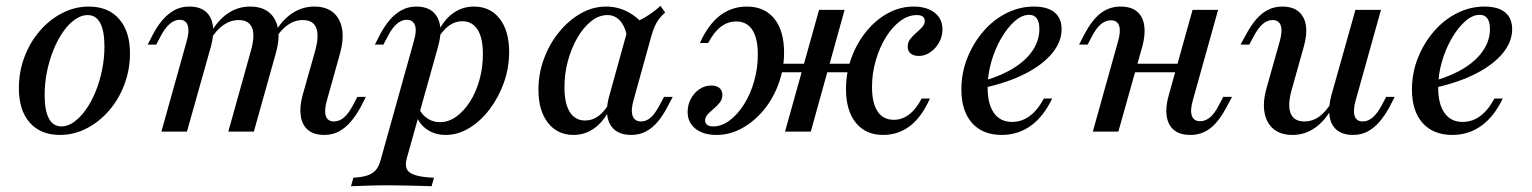

<svg xmlns="http://www.w3.org/2000/svg" viewBox="-20 -449 5225 655"><path d="M184.7 11.3Q118.5 11.3 81.5 -30.6Q44.4 -72.6 44.4 -148.4Q44.4 -204 63.3 -254.4Q82.3 -304.8 115.7 -343.5Q149.2 -382.3 192.3 -404.4Q235.5 -426.6 283.1 -426.6Q349.2 -426.6 386.3 -384.3Q423.4 -341.9 423.4 -266.9Q423.4 -211.3 404.4 -160.9Q385.5 -110.5 352 -71.8Q318.5 -33.1 275.4 -10.9Q232.3 11.3 184.7 11.3ZM189.5 -17.7Q211.3 -17.7 232.7 -33.1Q254 -48.4 273 -75Q291.9 -101.6 306 -136.3Q320.2 -171 328.2 -210.5Q336.3 -250 336.3 -290.3Q336.3 -343.5 321.8 -370.6Q307.3 -397.6 279 -397.6Q257.3 -397.6 235.5 -382.3Q213.7 -366.9 195.2 -340.3Q176.6 -313.7 162.5 -279Q148.4 -244.4 140.3 -204.8Q132.3 -165.3 132.3 -125Q132.3 -71.8 146.8 -44.8Q161.3 -17.7 189.5 -17.7Z M1086.3 11.3Q1050.8 11.3 1030.6 -5.6Q1010.5 -22.6 1006 -53.6Q1001.6 -84.7 1012.1 -123.4L1054.8 -274.2Q1069.4 -326.6 1058.9 -353.6Q1048.4 -380.6 1012.9 -380.6Q985.5 -380.6 961.3 -363.7Q937.1 -346.8 916.9 -312.9L913.7 -331.5Q940.3 -379 975.4 -402.8Q1010.5 -426.6 1052.4 -426.6Q1091.9 -426.6 1116.1 -406.9Q1140.3 -387.1 1146.8 -351.2Q1153.2 -315.3 1140.3 -267.7L1095.2 -106.5Q1085.5 -72.6 1091.5 -53.6Q1097.6 -34.7 1119.4 -34.7Q1137.9 -34.7 1153.6 -48.4Q1169.4 -62.1 1183.9 -89.5L1199.2 -118.5H1228.2L1210.5 -83.9Q1195.2 -55.6 1177 -34.3Q1158.9 -12.9 1136.7 -0.8Q1114.5 11.3 1086.3 11.3ZM530.6 0 616.9 -308.9Q626.6 -341.9 620.6 -361.7Q614.5 -381.5 592.7 -381.5Q575 -381.5 558.9 -367.3Q542.7 -353.2 528.2 -325.8L512.9 -296.8H483.9L501.6 -331.5Q516.9 -360.5 535.1 -381.5Q553.2 -402.4 575.4 -414.5Q597.6 -426.6 625.8 -426.6Q661.3 -426.6 681.5 -409.7Q701.6 -392.7 706 -362.1Q710.5 -331.5 700 -291.9L617.7 0ZM758.9 0 835.5 -274.2Q850.8 -327.4 839.9 -354Q829 -380.6 794.4 -380.6Q766.9 -380.6 742.3 -363.7Q717.7 -346.8 697.6 -312.9L695.2 -331.5Q721.8 -379 756.5 -402.8Q791.1 -426.6 833.1 -426.6Q873.4 -426.6 897.6 -406.9Q921.8 -387.1 928.2 -351.6Q934.7 -316.1 921 -267.7L846 0Z M1177.4 186.3 1185.5 157.3Q1214.5 155.6 1233.1 149.6Q1251.6 143.5 1262.5 130.6Q1273.4 117.7 1279 95.2L1391.9 -308.9Q1402.4 -344.4 1395.6 -362.9Q1388.7 -381.5 1366.9 -381.5Q1350 -381.5 1333.9 -367.7Q1317.7 -354 1303.2 -325.8L1287.9 -296.8H1258.9L1276.6 -331.5Q1291.9 -360.5 1310.1 -381.5Q1328.2 -402.4 1350.4 -414.5Q1372.6 -426.6 1400.8 -426.6Q1451.6 -426.6 1471.8 -390.3Q1491.9 -354 1475 -291.9L1367.7 91.1Q1361.3 114.5 1368.1 128.2Q1375 141.9 1397.6 148.8Q1420.2 155.6 1460.5 157.3L1452.4 186.3Q1437.9 185.5 1414.5 185.1Q1391.1 184.7 1364.1 183.9Q1337.1 183.1 1310.5 183.1Q1270.2 183.1 1233.9 184.3Q1197.6 185.5 1177.4 186.3ZM1500.8 11.3Q1464.5 11.3 1437.9 -6.5Q1411.3 -24.2 1400.8 -53.2L1409.7 -77.4Q1421 -55.6 1439.5 -44Q1458.1 -32.3 1480.6 -32.3Q1510.5 -32.3 1536.7 -51.2Q1562.9 -70.2 1583.5 -102.4Q1604 -134.7 1615.7 -176.6Q1627.4 -218.5 1627.4 -264.5Q1627.4 -319.4 1609.3 -348Q1591.1 -376.6 1556.5 -376.6Q1532.3 -376.6 1510.9 -360.9Q1489.5 -345.2 1473.4 -316.1L1471.8 -334.7Q1492.7 -379.8 1524.6 -403.2Q1556.5 -426.6 1596.8 -426.6Q1652.4 -426.6 1684.7 -385.1Q1716.9 -343.5 1716.9 -271.8Q1716.9 -216.9 1698.8 -166.5Q1680.6 -116.1 1650 -75.8Q1619.4 -35.5 1580.6 -12.1Q1541.9 11.3 1500.8 11.3Z M1936.3 11.3Q1881.5 11.3 1849.2 -30.2Q1816.9 -71.8 1816.9 -142.7Q1816.9 -198.4 1835.9 -249.2Q1854.8 -300 1887.5 -339.9Q1920.2 -379.8 1961.3 -403.2Q2002.4 -426.6 2047.6 -426.6Q2086.3 -426.6 2120.2 -409.3Q2154 -391.9 2180.6 -358.9L2120.2 -316.9Q2114.5 -355.6 2096.8 -376.6Q2079 -397.6 2052.4 -397.6Q2023.4 -397.6 1997.2 -377Q1971 -356.5 1950.4 -321.4Q1929.8 -286.3 1917.7 -242.3Q1905.6 -198.4 1905.6 -150.8Q1905.6 -96 1923.8 -66.9Q1941.9 -37.9 1976.6 -37.9Q2000.8 -37.9 2021.8 -53.2Q2042.7 -68.5 2059.7 -99.2L2062.1 -80.6Q2040.3 -35.5 2008.5 -12.1Q1976.6 11.3 1936.3 11.3ZM2133.1 11.3Q2081.5 11.3 2061.3 -25Q2041.1 -61.3 2058.9 -123.4L2125.8 -364.5Q2155.6 -375 2183.1 -391.5Q2210.5 -408.1 2233.1 -429L2249.2 -406.5Q2236.3 -395.2 2228.2 -384.3Q2220.2 -373.4 2214.1 -360.1Q2208.1 -346.8 2202.4 -327.4L2141.1 -106.5Q2131.5 -72.6 2138.3 -53.6Q2145.2 -34.7 2166.9 -34.7Q2179.8 -34.7 2191.5 -41.9Q2203.2 -49.2 2212.5 -61.7Q2221.8 -74.2 2229.8 -89.5L2245.2 -118.5H2275L2254 -79Q2240.3 -53.2 2223 -32.7Q2205.6 -12.1 2183.5 -0.4Q2161.3 11.3 2133.1 11.3Z M2992.7 11.3Q2933.1 11.3 2899.6 -30.2Q2866.1 -71.8 2866.1 -145.2Q2866.1 -201.6 2884.7 -252Q2903.2 -302.4 2935.5 -341.9Q2967.7 -381.5 3009.3 -404Q3050.8 -426.6 3096.8 -426.6Q3141.9 -426.6 3168.5 -405.6Q3195.2 -384.7 3195.2 -348.4Q3195.2 -325 3183.9 -304.4Q3172.6 -283.9 3154 -271Q3135.5 -258.1 3114.5 -258.1Q3096.8 -258.1 3086.7 -266.5Q3076.6 -275 3076.6 -290.3Q3076.6 -304.8 3085.5 -316.1Q3094.4 -327.4 3105.6 -337.1Q3116.9 -346.8 3125.8 -356.5Q3134.7 -366.1 3134.7 -377.4Q3134.7 -387.9 3127.8 -392.7Q3121 -397.6 3107.3 -397.6Q3078.2 -397.6 3050.8 -377Q3023.4 -356.5 3002 -321.8Q2980.6 -287.1 2967.7 -243.1Q2954.8 -199.2 2954.8 -152.4Q2954.8 -97.6 2973.8 -69Q2992.7 -40.3 3029 -40.3Q3086.3 -40.3 3124.2 -112.9H3152.4Q3097.6 11.3 2992.7 11.3ZM2424.2 11.3Q2379 11.3 2352.4 -10.1Q2325.8 -31.5 2325.8 -66.9Q2325.8 -91.1 2336.7 -111.7Q2347.6 -132.3 2366.1 -144.8Q2384.7 -157.3 2406.5 -157.3Q2424.2 -157.3 2434.3 -148.8Q2444.4 -140.3 2444.4 -125Q2444.4 -110.5 2435.5 -99.2Q2426.6 -87.9 2414.9 -78.2Q2403.2 -68.5 2394.4 -58.9Q2385.5 -49.2 2385.5 -37.9Q2385.5 -28.2 2392.7 -23Q2400 -17.7 2412.9 -17.7Q2441.9 -17.7 2469.4 -38.3Q2496.8 -58.9 2518.5 -93.5Q2540.3 -128.2 2552.8 -172.2Q2565.3 -216.1 2565.3 -262.9Q2565.3 -318.5 2546.4 -347.2Q2527.4 -375.8 2491.9 -375.8Q2462.9 -375.8 2439.1 -357.7Q2415.3 -339.5 2396 -302.4H2367.7Q2423.4 -426.6 2528.2 -426.6Q2587.9 -426.6 2621.4 -385.5Q2654.8 -344.4 2654.8 -270.2Q2654.8 -214.5 2636.3 -163.7Q2617.7 -112.9 2585.5 -73.8Q2553.2 -34.7 2511.7 -11.7Q2470.2 11.3 2424.2 11.3ZM2658.1 0 2774.2 -415.3H2861.3L2746 0ZM2606.5 -202.4 2611.3 -231.5H2920.2L2915.3 -202.4Z M3397.6 11.3Q3332.3 11.3 3296 -29.4Q3259.7 -70.2 3259.7 -143.5Q3259.7 -200 3279.8 -250.8Q3300 -301.6 3334.3 -341.5Q3368.5 -381.5 3413.3 -404Q3458.1 -426.6 3507.3 -426.6Q3553.2 -426.6 3577.4 -406.9Q3601.6 -387.1 3601.6 -349.2Q3601.6 -306.5 3569.4 -267.3Q3537.1 -228.2 3478.2 -198Q3419.4 -167.7 3338.7 -150L3339.5 -174.2Q3399.2 -191.9 3440.7 -218.5Q3482.3 -245.2 3504 -278.6Q3525.8 -312.1 3525.8 -350Q3525.8 -374.2 3516.9 -386.3Q3508.1 -398.4 3491.1 -398.4Q3466.1 -398.4 3441.1 -376.2Q3416.1 -354 3395.2 -317.7Q3374.2 -281.5 3361.7 -237.9Q3349.2 -194.4 3349.2 -150.8Q3349.2 -93.5 3371 -63.3Q3392.7 -33.1 3432.3 -33.1Q3465.3 -33.1 3492.3 -52.8Q3519.4 -72.6 3541.1 -112.9H3569.4Q3540.3 -51.6 3496.8 -20.2Q3453.2 11.3 3397.6 11.3Z M3708.1 0 3794.4 -308.9Q3804 -341.9 3798 -360.9Q3791.9 -379.8 3769.4 -379.8Q3752.4 -379.8 3736.3 -366.9Q3720.2 -354 3705.6 -325.8L3690.3 -296.8H3661.3L3679 -331.5Q3705.6 -381.5 3735.1 -404Q3764.5 -426.6 3802.4 -426.6Q3838.7 -426.6 3858.9 -409.7Q3879 -392.7 3883.5 -362.1Q3887.9 -331.5 3877.4 -291.9L3795.2 0ZM3808.1 -202.4 3816.1 -231.5H4040.3L4032.3 -202.4ZM4041.1 11.3Q4004.8 11.3 3984.7 -5.6Q3964.5 -22.6 3960.1 -53.2Q3955.6 -83.9 3966.9 -123.4L4048.4 -415.3H4135.5L4049.2 -106.5Q4039.5 -72.6 4046 -54Q4052.4 -35.5 4074.2 -35.5Q4091.9 -35.5 4107.7 -48.4Q4123.4 -61.3 4137.9 -89.5L4153.2 -118.5H4183.1L4164.5 -83.9Q4138.7 -34.7 4109.3 -11.7Q4079.8 11.3 4041.1 11.3Z M4389.5 11.3Q4349.2 11.3 4325 -8.5Q4300.8 -28.2 4294 -64.1Q4287.1 -100 4300.8 -148.4L4346 -308.9Q4355.6 -343.5 4349.2 -362.1Q4342.7 -380.6 4321 -380.6Q4303.2 -380.6 4287.5 -366.9Q4271.8 -353.2 4257.3 -325.8L4241.9 -296.8H4212.1L4230.6 -330.6Q4246 -359.7 4263.7 -381Q4281.5 -402.4 4304 -414.5Q4326.6 -426.6 4354 -426.6Q4390.3 -426.6 4410.5 -409.3Q4430.6 -391.9 4435.1 -361.7Q4439.5 -331.5 4428.2 -291.1L4386.3 -141.9Q4371.8 -89.5 4383.1 -62.1Q4394.4 -34.7 4429.8 -34.7Q4458.1 -34.7 4481.5 -52Q4504.8 -69.4 4524.2 -102.4L4526.6 -84.7Q4500.8 -37.1 4466.1 -12.9Q4431.5 11.3 4389.5 11.3ZM4596 11.3Q4560.5 11.3 4540.3 -5.6Q4520.2 -22.6 4515.7 -53.2Q4511.3 -83.9 4521.8 -123.4L4604 -415.3H4691.1L4604.8 -106.5Q4595.2 -72.6 4601.2 -53.6Q4607.3 -34.7 4629 -34.7Q4646.8 -34.7 4662.9 -48.4Q4679 -62.1 4693.5 -89.5L4708.9 -118.5H4737.9L4720.2 -83.9Q4704.8 -55.6 4686.7 -34.3Q4668.5 -12.9 4646.4 -0.8Q4624.2 11.3 4596 11.3Z M4934.7 11.3Q4869.4 11.3 4833.1 -29.4Q4796.8 -70.2 4796.8 -143.5Q4796.8 -200 4816.9 -250.8Q4837.1 -301.6 4871.4 -341.5Q4905.6 -381.5 4950.4 -404Q4995.2 -426.6 5044.4 -426.6Q5090.3 -426.6 5114.5 -406.9Q5138.7 -387.1 5138.7 -349.2Q5138.7 -306.5 5106.5 -267.3Q5074.2 -228.2 5015.3 -198Q4956.5 -167.7 4875.8 -150L4876.6 -174.2Q4936.3 -191.9 4977.8 -218.5Q5019.4 -245.2 5041.1 -278.6Q5062.9 -312.1 5062.9 -350Q5062.9 -374.2 5054 -386.3Q5045.2 -398.4 5028.2 -398.4Q5003.2 -398.4 4978.2 -376.2Q4953.2 -354 4932.3 -317.7Q4911.3 -281.5 4898.8 -237.9Q4886.3 -194.4 4886.3 -150.8Q4886.3 -93.5 4908.1 -63.3Q4929.8 -33.1 4969.4 -33.1Q5002.4 -33.1 5029.4 -52.8Q5056.5 -72.6 5078.2 -112.9H5106.5Q5077.4 -51.6 5033.9 -20.2Q4990.3 11.3 4934.7 11.3Z"/></svg>

Font: Playfair 5pt SemiExpanded Light Medium
Style: Italic
Weight: 500
Italic angle: -15.6°
Version: Version 2.001;gftools[0.9.30]